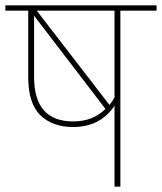

<svg xmlns="http://www.w3.org/2000/svg" viewBox="-26 -701 608 721"><path d="M562 -681V-661H426V0H404V-304Q351 -224 248 -224Q172 -224 126 -268Q80 -312 80 -412V-661H-6V-681ZM385 -307Q395 -319 404 -335V-661H112ZM102 -412Q102 -245 249 -245Q323 -245 370 -292L102 -642Z"/></svg>

Font: FiraGO Thin
Style: Regular
Weight: 100
Designer: bBox Type
Foundry: bBox Type GmbH
Version: Version 1.001;PS 001.001;hotconv 1.0.88;makeotf.lib2.5.64775